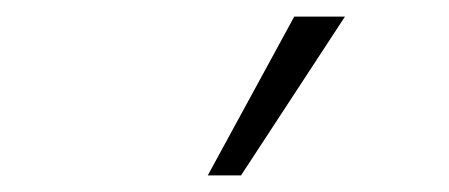

<svg xmlns="http://www.w3.org/2000/svg" viewBox="-20 -769 540 231"><path d="M230 -558 334 -749H395L270 -558Z"/></svg>

Font: Nunito Sans 7pt ExtraLight
Style: Regular
Weight: 250
Designer: Vernon Adams
Foundry: Vernon Adams
Version: Version 3.101;gftools[0.9.27]